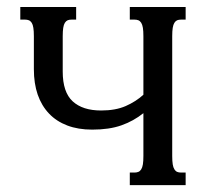

<svg xmlns="http://www.w3.org/2000/svg" viewBox="-20 -539 614 559"><path d="M481.4 -85Q481.4 -69.8 482.9 -60.5Q484.4 -51.3 487.8 -45.9Q491.2 -40.5 495.8 -38.6Q500.5 -36.6 507.3 -36.6H520.5V0H357.9V-36.6H371.6Q377.9 -36.6 382.8 -38.6Q387.7 -40.5 391.1 -45.9Q394.5 -51.3 396 -60.5Q397.5 -69.8 397.5 -85V-209.5Q368.7 -186.5 333.5 -174.1Q298.3 -161.6 248.5 -161.6Q207.5 -161.6 176 -173.6Q144.5 -185.5 122.8 -208.3Q101.1 -231 89.8 -263.4Q78.6 -295.9 78.6 -337.4V-433.6Q78.6 -448.7 77.1 -458Q75.7 -467.3 72.3 -472.7Q68.8 -478 64 -480Q59.1 -481.9 52.7 -481.9H39.1V-518.6H201.7V-481.9H188.5Q181.6 -481.9 177 -480Q172.4 -478 168.9 -472.7Q165.5 -467.3 164.1 -458Q162.6 -448.7 162.6 -433.6V-330.6Q162.6 -270.5 191.7 -243.9Q220.7 -217.3 274.4 -217.3Q316.4 -217.3 345.9 -230.2Q375.5 -243.2 397.5 -263.2V-433.6Q397.5 -448.7 396 -458Q394.5 -467.3 391.1 -472.7Q387.7 -478 382.8 -480Q377.9 -481.9 371.6 -481.9H357.9V-518.6H520.5V-481.9H507.3Q500.5 -481.9 495.8 -480Q491.2 -478 487.8 -472.7Q484.4 -467.3 482.9 -458Q481.4 -448.7 481.4 -433.6Z"/></svg>

Font: Arian AMU Serif
Style: Regular
Weight: 400
Designer: Ruben Hakobyan (Tarumian)
Foundry: Ruben Hakobyan (Tarumian)
Version: Version 1.002